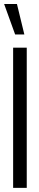

<svg xmlns="http://www.w3.org/2000/svg" viewBox="-23 -916 191 936"><path d="M-2.9 -896.5H59.6L95.7 -748H50.8ZM41 0V-683.6H107.4V0Z"/></svg>

Font: Post No Bills Colombo
Style: Medium
Weight: 600
Designer: Kosala Senevirathne, Siva Puranthara, Lasantha Premarathna, Tharique Azeez
Foundry: Mooniak
Version: Version 1.220 ; ttfautohint (v1.5)